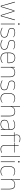

<svg xmlns="http://www.w3.org/2000/svg" viewBox="2945 -3660 724 6654"><g transform="rotate(90 3307.0 -333.0)"><path d="M181 0 42 -485.5H62.5L194 -16.5H206L345 -471H377L516 -16.5H528L659.5 -485.5H680L541 0H503L387.5 -378.5L363.5 -456H358L334 -378L219 0Z M803 0V-485.5H821.5V0ZM812.5 -594.5Q802 -594.5 796.5 -601.2Q791 -608 791 -622V-626.5Q791 -640 796.5 -646.8Q802 -653.5 812.5 -653.5Q823 -653.5 828.2 -646.8Q833.5 -640 833.5 -626.5V-622Q833.5 -608 828.2 -601.2Q823 -594.5 812.5 -594.5Z M1114 9.5Q1055.5 9.5 1013.8 -5.5Q972 -20.5 946 -37.5L943 -59Q978 -37 1019.2 -22.5Q1060.5 -8 1115 -8Q1183.5 -8 1222.5 -34.8Q1261.5 -61.5 1261.5 -113.5V-123.5Q1261.5 -157 1249 -179Q1236.5 -201 1204 -216.2Q1171.5 -231.5 1111 -243Q1049.5 -254.5 1014 -270Q978.5 -285.5 963.8 -310.5Q949 -335.5 949 -374.5V-379.5Q949 -434.5 988.2 -464.5Q1027.5 -494.5 1106 -494.5Q1162 -494.5 1201.8 -480Q1241.5 -465.5 1265 -447.5L1268 -427Q1237.5 -449 1198.2 -463.2Q1159 -477.5 1105.5 -477.5Q1058.5 -477.5 1028 -465.8Q997.5 -454 982.5 -432Q967.5 -410 967.5 -379.5V-374.5Q967.5 -339.5 980.8 -318.2Q994 -297 1026.5 -284Q1059 -271 1115.5 -260Q1179.5 -248 1215.2 -231.2Q1251 -214.5 1265.5 -188.8Q1280 -163 1280 -124.5V-113.5Q1280 -54 1236.2 -22.2Q1192.5 9.5 1114 9.5Z M1533.5 9.5Q1475 9.5 1433.2 -5.5Q1391.5 -20.5 1365.5 -37.5L1362.5 -59Q1397.5 -37 1438.8 -22.5Q1480 -8 1534.5 -8Q1603 -8 1642 -34.8Q1681 -61.5 1681 -113.5V-123.5Q1681 -157 1668.5 -179Q1656 -201 1623.5 -216.2Q1591 -231.5 1530.5 -243Q1469 -254.5 1433.5 -270Q1398 -285.5 1383.2 -310.5Q1368.5 -335.5 1368.5 -374.5V-379.5Q1368.5 -434.5 1407.8 -464.5Q1447 -494.5 1525.5 -494.5Q1581.5 -494.5 1621.2 -480Q1661 -465.5 1684.5 -447.5L1687.5 -427Q1657 -449 1617.8 -463.2Q1578.5 -477.5 1525 -477.5Q1478 -477.5 1447.5 -465.8Q1417 -454 1402 -432Q1387 -410 1387 -379.5V-374.5Q1387 -339.5 1400.2 -318.2Q1413.5 -297 1446 -284Q1478.5 -271 1535 -260Q1599 -248 1634.8 -231.2Q1670.5 -214.5 1685 -188.8Q1699.5 -163 1699.5 -124.5V-113.5Q1699.5 -54 1655.8 -22.2Q1612 9.5 1533.5 9.5Z M1995.5 9.5Q1904 9.5 1853.5 -40.2Q1803 -90 1803 -180.5V-292.5Q1803 -392.5 1849.8 -444.8Q1896.5 -497 1985.5 -497Q2044 -497 2084.8 -473.5Q2125.5 -450 2146.5 -405.2Q2167.5 -360.5 2167.5 -296.5V-279.5Q2167.5 -268.5 2167.2 -257.5Q2167 -246.5 2166 -233H2149Q2149 -250.5 2149 -266.5Q2149 -282.5 2149 -296Q2149 -355.5 2130.2 -396.5Q2111.5 -437.5 2075 -459Q2038.5 -480.5 1985.5 -480.5Q1905.5 -480.5 1863.5 -432.5Q1821.5 -384.5 1821.5 -292.5V-243.5V-239.5V-181Q1821.5 -140 1833.2 -108Q1845 -76 1867.5 -53.8Q1890 -31.5 1922.5 -19.8Q1955 -8 1996 -8Q2043.5 -8 2083.5 -22.8Q2123.5 -37.5 2158.5 -65L2156 -43Q2126.5 -19 2085.5 -4.8Q2044.5 9.5 1995.5 9.5ZM1811.5 -233V-249.5H2159.5V-233Z M2635 0V-310Q2635 -363 2620.8 -400.5Q2606.5 -438 2574.5 -458.2Q2542.5 -478.5 2489 -478.5Q2439.5 -478.5 2402.8 -458.8Q2366 -439 2344 -404.2Q2322 -369.5 2315 -325L2306 -344H2311.5Q2316 -385 2337.8 -419.2Q2359.5 -453.5 2398 -474.2Q2436.5 -495 2490 -495Q2550.5 -495 2586.2 -472.8Q2622 -450.5 2637.8 -409.2Q2653.5 -368 2653.5 -311V0ZM2300 0V-485.5H2318.5L2316.5 -358.5H2318.5V0Z M2939.5 9.5Q2881 9.5 2839.2 -5.5Q2797.5 -20.5 2771.5 -37.5L2768.5 -59Q2803.5 -37 2844.8 -22.5Q2886 -8 2940.5 -8Q3009 -8 3048 -34.8Q3087 -61.5 3087 -113.5V-123.5Q3087 -157 3074.5 -179Q3062 -201 3029.5 -216.2Q2997 -231.5 2936.5 -243Q2875 -254.5 2839.5 -270Q2804 -285.5 2789.2 -310.5Q2774.5 -335.5 2774.5 -374.5V-379.5Q2774.5 -434.5 2813.8 -464.5Q2853 -494.5 2931.5 -494.5Q2987.5 -494.5 3027.2 -480Q3067 -465.5 3090.5 -447.5L3093.5 -427Q3063 -449 3023.8 -463.2Q2984.5 -477.5 2931 -477.5Q2884 -477.5 2853.5 -465.8Q2823 -454 2808 -432Q2793 -410 2793 -379.5V-374.5Q2793 -339.5 2806.2 -318.2Q2819.5 -297 2852 -284Q2884.5 -271 2941 -260Q3005 -248 3040.8 -231.2Q3076.5 -214.5 3091 -188.8Q3105.5 -163 3105.5 -124.5V-113.5Q3105.5 -54 3061.8 -22.2Q3018 9.5 2939.5 9.5Z M3390.5 9.5Q3300.5 9.5 3254.8 -43.5Q3209 -96.5 3209 -196V-290.5Q3209 -389.5 3254.8 -442.2Q3300.5 -495 3390.5 -495Q3425.5 -495 3452 -487.5Q3478.5 -480 3497.8 -469.2Q3517 -458.5 3529 -447.5L3531.5 -426Q3508.5 -447.5 3474.2 -462.8Q3440 -478 3390 -478Q3310 -478 3268.8 -429.8Q3227.5 -381.5 3227.5 -290.5V-196.5Q3227.5 -105.5 3268.8 -56.8Q3310 -8 3391.5 -8Q3443.5 -8 3478 -23.8Q3512.5 -39.5 3535.5 -60.5L3532.5 -38.5Q3513 -21.5 3478.8 -6Q3444.5 9.5 3390.5 9.5Z M3992 0V-310Q3992 -363 3977.8 -400.5Q3963.5 -438 3931.5 -458.2Q3899.5 -478.5 3846 -478.5Q3796 -478.5 3759.5 -458.8Q3723 -439 3701 -404.5Q3679 -370 3672 -325.5L3661 -344H3668.5Q3673 -385 3694.8 -419.2Q3716.5 -453.5 3754.8 -474.2Q3793 -495 3847 -495Q3907.5 -495 3943.2 -472.8Q3979 -450.5 3994.8 -409.2Q4010.5 -368 4010.5 -311V0ZM3657 0V-664.5H3675.5V-495.5L3673.5 -357L3675.5 -354V0Z M4461 0 4463 -128 4461.5 -131.5V-292V-334.5Q4461.5 -404.5 4426.2 -441.2Q4391 -478 4317.5 -478Q4263 -478 4220 -460.2Q4177 -442.5 4147.5 -420L4150 -441Q4165.5 -453 4189.2 -465.5Q4213 -478 4245.2 -486.5Q4277.5 -495 4317.5 -495Q4359 -495 4389.5 -484.2Q4420 -473.5 4440.2 -453Q4460.5 -432.5 4470.2 -402.8Q4480 -373 4480 -335V0ZM4284 9.5Q4211.5 9.5 4172.2 -24.2Q4133 -58 4133 -123V-134.5Q4133 -192.5 4169 -224.2Q4205 -256 4289.5 -268.5L4470.5 -295.5L4471 -278.5L4293 -252.5Q4218 -241.5 4184.8 -214.5Q4151.5 -187.5 4151.5 -135.5V-124Q4151.5 -66.5 4186.2 -36.8Q4221 -7 4286.5 -7Q4338.5 -7 4375.8 -27.2Q4413 -47.5 4435.5 -82.2Q4458 -117 4464.5 -160.5L4474 -142H4468Q4464 -102.5 4442 -67.8Q4420 -33 4380.5 -11.8Q4341 9.5 4284 9.5Z M4788.5 -675Q4824.5 -675 4851 -668.2Q4877.5 -661.5 4902.5 -651L4905 -633.5Q4876.5 -644.5 4849.5 -651.2Q4822.5 -658 4788.5 -658Q4743 -658 4715.2 -645.2Q4687.5 -632.5 4675 -609Q4662.5 -585.5 4662.5 -552V-549Q4662.5 -525 4667.5 -504.2Q4672.5 -483.5 4678 -466.5L4661.5 -464V-467.5Q4656.5 -482.5 4650.2 -504.2Q4644 -526 4644 -550.5V-553Q4644 -609 4678 -642Q4712 -675 4788.5 -675ZM4660 0V-460H4678.5V0ZM4567 -455V-471H4667H4673H4901L4898.5 -455Z M5152.5 9Q5104 9 5073.5 -5.2Q5043 -19.5 5028.5 -49Q5014 -78.5 5014 -123V-462.5H5032.5V-124.5Q5032.5 -65.5 5060 -37Q5087.5 -8.5 5153 -8.5Q5184 -8.5 5214.2 -16.2Q5244.5 -24 5272.5 -40L5270 -20Q5247 -7 5215.8 1Q5184.5 9 5152.5 9ZM4922.5 -457V-473H5266L5263.5 -457ZM5014 -468V-614L5033.5 -621.5L5032 -468Z M5391 0V-664.5H5409.5V0Z M5578.5 0V-485.5H5597V0ZM5588 -594.5Q5577.5 -594.5 5572 -601.2Q5566.5 -608 5566.5 -622V-626.5Q5566.5 -640 5572 -646.8Q5577.5 -653.5 5588 -653.5Q5598.5 -653.5 5603.8 -646.8Q5609 -640 5609 -626.5V-622Q5609 -608 5603.8 -601.2Q5598.5 -594.5 5588 -594.5Z M5920.5 9.5Q5830.5 9.5 5784.8 -43.5Q5739 -96.5 5739 -196V-290.5Q5739 -389.5 5784.8 -442.2Q5830.5 -495 5920.5 -495Q5955.5 -495 5982 -487.5Q6008.5 -480 6027.8 -469.2Q6047 -458.5 6059 -447.5L6061.5 -426Q6038.5 -447.5 6004.2 -462.8Q5970 -478 5920 -478Q5840 -478 5798.8 -429.8Q5757.5 -381.5 5757.5 -290.5V-196.5Q5757.5 -105.5 5798.8 -56.8Q5840 -8 5921.5 -8Q5973.5 -8 6008 -23.8Q6042.5 -39.5 6065.5 -60.5L6062.5 -38.5Q6043 -21.5 6008.8 -6Q5974.5 9.5 5920.5 9.5Z M6522 0V-310Q6522 -363 6507.8 -400.5Q6493.5 -438 6461.5 -458.2Q6429.5 -478.5 6376 -478.5Q6326 -478.5 6289.5 -458.8Q6253 -439 6231 -404.5Q6209 -370 6202 -325.5L6191 -344H6198.5Q6203 -385 6224.8 -419.2Q6246.5 -453.5 6284.8 -474.2Q6323 -495 6377 -495Q6437.5 -495 6473.2 -472.8Q6509 -450.5 6524.8 -409.2Q6540.5 -368 6540.5 -311V0ZM6187 0V-664.5H6205.5V-495.5L6203.5 -357L6205.5 -354V0Z"/></g></svg>

Font: Anek Tamil Medium Thin
Style: Regular
Weight: 250
Version: Version 1.003